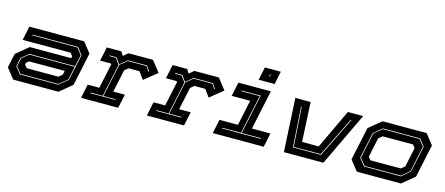

<svg xmlns="http://www.w3.org/2000/svg" viewBox="-49 -1311 4345 1873"><g transform="rotate(15 2123.5 -375.0)"><path d="M108 0 27 -103 57.5 -245.5 182 -348.5H600.5L605 -368L581 -398.5H97L127 -540H680L761 -437L690 -103L565 0ZM158 -66H545L634 -139L690.5 -403L635.5 -472H177.5L176 -465H631.5L683 -401L657.5 -283H195.5L122.5 -223L103.5 -134ZM162 -73 111 -136 129 -220.5 196 -276H656L627.5 -141L544 -73ZM207 -141.5H526L563 -172L571.5 -212H212L186.5 -191L182.5 -172Z M793 0.5 823 -140.5H940L993.5 -391L987.5 -398.5H879L909 -539.5H1055.5L1081 -499.5L1128 -539.5H1375.5L1461.5 -430L1330 -324L1277 -398H1167L1130 -367.5L1081.5 -140H1198.5L1168.5 0.5ZM869 -66.5H1121.5L1123 -73.5H999.5L1070.5 -406.5L1141.5 -464.5H1329.5L1362 -417L1368 -421.5L1333.5 -471.5H1140.5L1068 -412L1025 -471.5H955L953.5 -464.5H1020.5L1063.5 -405L993 -73.5H870.5Z M1458 0.5 1488 -140.5H1605L1658.5 -391L1652.5 -398.5H1544L1574 -539.5H1720.5L1746 -499.5L1793 -539.5H2040.5L2126.5 -430L1995 -324L1942 -398H1832L1795 -367.5L1746.5 -140H1863.5L1833.5 0.5ZM1534 -66.5H1786.5L1788 -73.5H1664.5L1735.5 -406.5L1806.5 -464.5H1994.5L2027 -417L2033 -421.5L1998.5 -471.5H1805.5L1733 -412L1690 -471.5H1620L1618.5 -464.5H1685.5L1728.5 -405L1658 -73.5H1535.5Z M2421.5 -618.5 2449 -750H2610L2582.5 -618.5ZM2511 -676H2517.5L2522.5 -700H2516ZM2123.5 0 2153.5 -141.5H2340L2394.5 -398.5H2208L2238 -540H2565.5L2481 -141.5H2668L2638 0ZM2200.5 -67H2589.5L2591 -74H2396L2481 -474H2287L2285.5 -467H2472.5L2389 -74H2202Z M2842 0 2813 -540H2967.5L2987.5 -142H3156L3343.5 -540H3498L3241 0ZM2915 -67.5H3198L3398 -473.5H3390.5L3193.5 -74.5H2921.5L2895.5 -473.5H2889Z M3578.5 0 3497.5 -103 3568.5 -437 3693.5 -540H4139L4220 -437L4149 -103L4024 0ZM3633 -67H4004.5L4089 -138.5L4145.5 -403.5L4091 -473.5H3715.5L3630.5 -403L3574.5 -141ZM3637 -74 3582 -143 3637 -401 3716.5 -466.5H4087L4138 -401.5L4082.5 -140.5L4003.5 -74ZM3677.5 -141.5H3985L4022 -172L4064 -368L4040 -398.5H3732.5L3695.5 -368L3653.5 -172Z"/></g></svg>

Font: Tourney Expanded ExtraBold
Style: Italic
Weight: 800
Width: 7
Italic angle: -12°
Designer: Tyler Finck
Foundry: Etcetera Type Co
Version: Version 1.010; ttfautohint (v1.8.3)